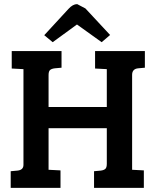

<svg xmlns="http://www.w3.org/2000/svg" viewBox="-20 -913 752 933"><path d="M499 -117V-290H216V-88L274 -85V0H32V-81L65 -84Q94 -87 94 -112V-577L37 -580V-665H279V-584L246 -581Q230 -579 223 -572.5Q216 -566 216 -548V-393H499V-577L442 -580V-665H684V-584L651 -581Q622 -578 622 -549V-88L679 -85V0H437V-81L470 -84Q485 -86 492 -92.5Q499 -99 499 -117ZM236 -708 195 -742 313 -870Q334 -893 355 -893L395 -872L515 -743L474 -708L354 -794Z"/></svg>

Font: Bree Serif
Style: Regular
Weight: 400
Designer: Veronika Burian, Jos Scaglione
Foundry: TypeTogether
Version: Version 1.001